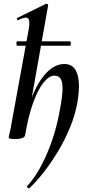

<svg xmlns="http://www.w3.org/2000/svg" viewBox="-20 -746 467 1041"><path d="M139 275Q137 277 130.5 272Q124 267 127 263Q158 230 185 185Q212 140 235 86.5Q258 33 275.5 -26Q293 -85 304 -147Q318 -219 319 -260Q320 -301 309 -318.5Q298 -336 275 -336Q247 -336 217 -299.5Q187 -263 160.5 -191Q134 -119 116 -12L98 -13Q118 -132 152.5 -218.5Q187 -305 232.5 -352Q278 -399 329 -399Q364 -399 383.5 -375Q403 -351 407 -303.5Q411 -256 399 -187Q387 -122 360.5 -57Q334 8 297.5 69.5Q261 131 220.5 183.5Q180 236 139 275ZM60 8Q41 8 34 5.5Q27 3 27 0Q27 -4 32.5 -26Q38 -48 42 -74L136 -589Q144 -637 131.5 -647Q119 -657 78 -637Q74 -636 72 -642Q70 -648 74 -649L229 -725Q234 -727 238 -723Q242 -719 241 -717L116 -12Q111 8 60 8ZM73 -498Q69 -498 69 -510Q69 -522 73 -522H359Q364 -522 364 -510Q364 -498 359 -498Z"/></svg>

Font: Cormorant Garamond Light
Style: Italic
Weight: 300
Italic angle: -10°
Designer: Christian Thalmann (Catharsis Fonts)
Foundry: Catharsis Fonts
Version: Version 4.001